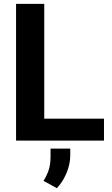

<svg xmlns="http://www.w3.org/2000/svg" viewBox="-20 -731 581 998"><path d="M520.5 -114.3V0H63.5V-710.9H210V-114.3ZM345.2 41.5V76.7Q345.2 122.6 325.2 169.7Q305.2 216.8 275.4 247.1L206.1 209Q223.1 182.6 232.9 153.6Q242.7 124.5 242.7 83.5V41.5Z"/></svg>

Font: Vazirmatn UI FD
Style: Bold
Weight: 700
Designer: Saber Rastikerdar
Foundry: Saber Rastikerdar
Version: Version 33.003